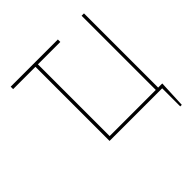

<svg xmlns="http://www.w3.org/2000/svg" viewBox="-222 -923 1290 1290"><g transform="rotate(-45 422.5 -278.5)"><path d="M509.8 -727.5V-704.1H61.5V-727.5ZM796.9 -22.5 788.1 171.9H773.4V0H710.9V-22.5ZM273.4 0V-727.5H296.9V-22.5H735.4V-727.5H757.8V0Z"/></g></svg>

Font: Inter Tight Thin
Style: Regular
Weight: 250
Designer: Rasmus Andersson
Foundry: rsms
Version: Version 3.004